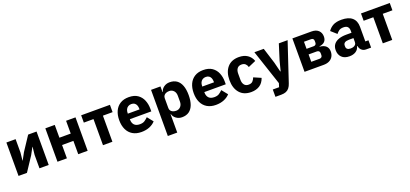

<svg xmlns="http://www.w3.org/2000/svg" viewBox="33 -1586 6048 2835"><g transform="rotate(-20 3056.5 -168.5)"><path d="M69 0V-525H214V-314L201 -192H204L265 -304L411 -525H543V0H398V-211L411 -333H408L347 -221L201 0Z M681 0V-525H829V-324H1007V-525H1155V0H1007V-209H829V0Z M1396 0V-410H1244V-525H1696V-410H1544V0Z M1999 12Q1919 12 1862.5 -21.5Q1806 -55 1776.5 -117Q1747 -179 1747 -263Q1747 -346 1775.5 -407.5Q1804 -469 1859 -503Q1914 -537 1993 -537Q2080 -537 2133.5 -499.5Q2187 -462 2212 -401Q2237 -340 2237 -269V-225H1900V-217Q1900 -165 1928.5 -134.5Q1957 -104 2016 -104Q2063 -104 2091.5 -123Q2120 -142 2145 -167L2219 -75Q2184 -35 2127.5 -11.5Q2071 12 1999 12ZM1996 -428Q1966 -428 1944.5 -414.5Q1923 -401 1911.5 -377Q1900 -353 1900 -320V-312H2084V-321Q2084 -353 2074.5 -377Q2065 -401 2045.5 -414.5Q2026 -428 1996 -428Z M2342 200V-525H2490V-437H2495Q2506 -481 2545.5 -509Q2585 -537 2636 -537Q2703 -537 2747.5 -505.5Q2792 -474 2815 -413Q2838 -352 2838 -263Q2838 -174 2815 -112.5Q2792 -51 2747.5 -19.5Q2703 12 2636 12Q2585 12 2545.5 -16.5Q2506 -45 2495 -88H2490V200ZM2587 -108Q2629 -108 2656.5 -138Q2684 -168 2684 -217V-308Q2684 -358 2656.5 -387.5Q2629 -417 2587 -417Q2559 -417 2537 -408Q2515 -399 2502.5 -381.5Q2490 -364 2490 -340V-185Q2490 -161 2502.5 -143.5Q2515 -126 2537 -117Q2559 -108 2587 -108Z M3169 12Q3089 12 3032.5 -21.5Q2976 -55 2946.5 -117Q2917 -179 2917 -263Q2917 -346 2945.5 -407.5Q2974 -469 3029 -503Q3084 -537 3163 -537Q3250 -537 3303.5 -499.5Q3357 -462 3382 -401Q3407 -340 3407 -269V-225H3070V-217Q3070 -165 3098.5 -134.5Q3127 -104 3186 -104Q3233 -104 3261.5 -123Q3290 -142 3315 -167L3389 -75Q3354 -35 3297.5 -11.5Q3241 12 3169 12ZM3166 -428Q3136 -428 3114.5 -414.5Q3093 -401 3081.5 -377Q3070 -353 3070 -320V-312H3254V-321Q3254 -353 3244.5 -377Q3235 -401 3215.5 -414.5Q3196 -428 3166 -428Z M3724 12Q3606 12 3542.5 -62.5Q3479 -137 3479 -263Q3479 -389 3542.5 -463Q3606 -537 3724 -537Q3804 -537 3857.5 -501Q3911 -465 3934 -400L3814 -348Q3807 -378 3785 -399Q3763 -420 3724 -420Q3679 -420 3656 -390.5Q3633 -361 3633 -311V-213Q3633 -164 3656 -134Q3679 -104 3724 -104Q3768 -104 3789.5 -128Q3811 -152 3822 -183L3937 -133Q3911 -58 3856 -23Q3801 12 3724 12Z M4273 -280 4350 -525H4488L4286 81Q4273 121 4252.5 147.5Q4232 174 4201 187Q4170 200 4125 200H4033V85H4132L4150 27L3966 -525H4113L4190 -280L4228 -128H4234Z M4563 0V-525H4862Q4934 -525 4972 -488.5Q5010 -452 5010 -393Q5010 -343 4983 -314.5Q4956 -286 4899 -278V-273Q4964 -267 4997 -236Q5030 -205 5030 -152Q5030 -106 5010 -71.5Q4990 -37 4953 -18.5Q4916 0 4864 0ZM4707 -105H4837Q4857 -105 4869 -116Q4881 -127 4881 -147V-178Q4881 -198 4869 -209.5Q4857 -221 4837 -221H4707ZM4707 -309H4819Q4839 -309 4850 -320.5Q4861 -332 4861 -351V-378Q4861 -398 4850 -409Q4839 -420 4819 -420H4707Z M5609 0H5527Q5500 0 5476.5 -13.5Q5453 -27 5439 -53.5Q5425 -80 5425 -117V-130L5457 -92H5421Q5409 -41 5368 -14.5Q5327 12 5267 12Q5188 12 5146 -30.5Q5104 -73 5104 -141Q5104 -197 5131.5 -233Q5159 -269 5209.5 -287Q5260 -305 5329 -305H5412V-338Q5412 -376 5392 -398.5Q5372 -421 5325 -421Q5281 -421 5255 -402Q5229 -383 5212 -359L5124 -437Q5156 -484 5205 -510.5Q5254 -537 5336 -537Q5447 -537 5503.5 -487.5Q5560 -438 5560 -345V-115H5609ZM5412 -221H5340Q5297 -221 5275 -206Q5253 -191 5253 -162V-147Q5253 -119 5271 -105Q5289 -91 5322 -91Q5347 -91 5367 -98Q5387 -105 5399.5 -120Q5412 -135 5412 -159Z M5793 0V-410H5641V-525H6093V-410H5941V0Z"/></g></svg>

Font: IBM Plex Sans
Style: Bold
Weight: 700
Designer: Mike Abbink, Paul van der Laan, Pieter van Rosmalen
Foundry: Bold Monday
Version: Version 3.201